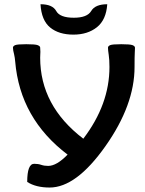

<svg xmlns="http://www.w3.org/2000/svg" viewBox="-20 -859 670 889"><path d="M210 9.3Q146 9.3 106 -16.6Q106 -100.6 138.2 -100.6Q156.7 -100.6 170.9 -95.7Q185.1 -90.8 203.1 -90.8Q242.2 -90.8 293 -143.1Q72.8 -309.6 50.3 -574.2Q48.8 -592.8 45.4 -606.9Q40 -627 40 -638.2Q40 -645.5 50 -649.9Q60.1 -654.3 101.6 -654.3Q143.6 -654.3 154.5 -649.9Q165.5 -645.5 166 -639.2Q167 -627.9 167 -618.7Q167 -612.8 166.5 -606.4Q166 -600.1 166 -591.8Q166 -369.1 365.7 -216.8Q486.8 -375.5 486.8 -548.8Q486.8 -583 483.4 -605Q480 -627 480 -638.2Q480 -645.5 490 -649.9Q500 -654.3 541.5 -654.3Q582.5 -654.3 593.8 -649.9Q605 -645.5 605 -637.7Q605 -627.9 604 -613.5Q603 -599.1 603 -548.8Q603 -373 468 -181.9Q333 9.3 210 9.3ZM319.8 -698.7Q252.4 -698.7 212.2 -731.7Q171.9 -764.6 167.5 -839.4Q223.1 -839.4 240.2 -808.1Q257.3 -776.9 321.8 -776.9Q383.8 -776.9 402.3 -808.1Q420.9 -839.4 476.6 -839.4Q471.7 -767.1 428.7 -732.9Q385.7 -698.7 319.8 -698.7Z"/></svg>

Font: Bainsley
Style: Bold
Weight: 700
Designer: Paul James MIller
Foundry: High-Logic / Made with FontCreator
Version: Version 1.411;March 28, 2021;FontCreator 13.0.0.2683 64-bit